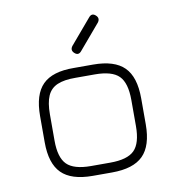

<svg xmlns="http://www.w3.org/2000/svg" viewBox="-77 -738 746 808"><g transform="rotate(-10 296.0 -334.5)"><path d="M268 -523Q253 -536.5 265 -553L355 -659Q369 -676.5 385 -662Q400 -648.5 388 -632L298 -526Q284 -508.5 268 -523ZM255 0Q163.5 0 121.8 -41.8Q80 -83.5 80 -174V-286Q80 -378.5 121.8 -420.2Q163.5 -462 255 -461H337Q428.5 -461 470.2 -419.2Q512 -377.5 512 -286V-175Q512 -83.5 470.2 -41.8Q428.5 0 337 0ZM122 -174Q122 -101.5 151.8 -71.8Q181.5 -42 255 -42H337Q410.5 -42 440.2 -71.8Q470 -101.5 470 -175V-286Q470 -359.5 440.2 -389.2Q410.5 -419 337 -419H255Q206 -419.5 176.8 -406.8Q147.5 -394 134.8 -364.8Q122 -335.5 122 -286Z"/></g></svg>

Font: Jura Light Light
Style: Regular
Weight: 300
Version: Version 5.106